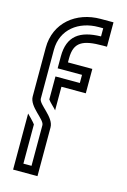

<svg xmlns="http://www.w3.org/2000/svg" viewBox="-126 -892 627 951"><g transform="rotate(15 187.5 -416.5)"><path d="M41.7 -625V-375C41.7 -321.8 125 -279.8 125 -250V-41.7H83.3V-242.7C80.2 -247.9 71.9 -256.2 60.4 -268.8L41.7 -287.5V0H166.7V-250C166.7 -303.2 83.3 -345.2 83.3 -375V-625C83.3 -731.1 167.4 -791.7 267.7 -791.7H291.7V-750C184.2 -747.8 125 -708 125 -603.1V-541.7H250V-500H125V-382.3C132.1 -370.4 160.4 -345.9 166.7 -337.5V-458.3H291.7V-583.3H166.7V-604.2C166.7 -687.5 209.1 -708.3 312.5 -708.3H333.3V-833.3H267.7C142.7 -833.3 41.7 -753.4 41.7 -625Z"/></g></svg>

Font: Sportrop
Style: Regular
Weight: 500
Version: Version 0.9